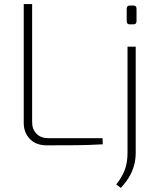

<svg xmlns="http://www.w3.org/2000/svg" viewBox="-20 -710 776 938"><path d="M137 -690V-113Q137 -78 158.5 -56.5Q180 -35 215 -35H481L482 -5Q414 -1 345 -0.5Q276 0 208 0Q156 0 126 -31Q96 -62 96 -109V-690ZM643 -482V37Q643 71 634 101.5Q625 132 608.5 158.5Q592 185 570 208L548 191Q575 157 589 121.5Q603 86 603 37V-482ZM632 -683Q647 -683 647 -667V-607Q647 -591 632 -591H614Q599 -591 599 -607V-667Q599 -683 614 -683Z"/></svg>

Font: Exo 2 ExtraLight
Style: Regular
Weight: 250
Designer: Natanael Gama
Foundry: Natanael Gama
Version: Version 2.010